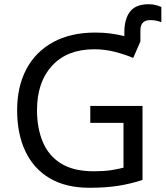

<svg xmlns="http://www.w3.org/2000/svg" viewBox="-20 -878 783 908"><path d="M683 -858Q702 -858 717 -854Q732 -850 743 -845V-773Q736 -776 722 -779.5Q708 -783 691 -783Q644 -783 644 -735V-682L610 -604Q572 -620 524.5 -632.5Q477 -645 426 -645Q298 -645 226.5 -567.5Q155 -490 155 -357Q155 -272 182.5 -206.5Q210 -141 269 -104.5Q328 -68 424 -68Q471 -68 504 -73Q537 -78 564 -85V-297H407V-377H654V-27Q596 -8 537 1Q478 10 403 10Q292 10 216 -34.5Q140 -79 100.5 -161.5Q61 -244 61 -357Q61 -468 104.5 -550.5Q148 -633 231 -678.5Q314 -724 431 -724Q503 -724 568 -707V-724Q568 -788 595 -823Q622 -858 683 -858Z"/></svg>

Font: Apis
Style: Regular
Weight: 400
Designer: Monotype Design Team
Foundry: Monotype Imaging Inc.
Version: Version 2.000; build 0001